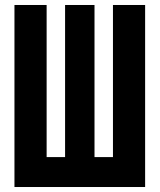

<svg xmlns="http://www.w3.org/2000/svg" viewBox="-20 -750 640 770"><path d="M38 0H562V-730H433V-120H359V-730H241V-120H167V-730H38Z"/></svg>

Font: JetBrains Mono ExtraBold
Style: Regular
Weight: 800
Monospace: yes
Designer: Philipp Nurullin, Konstantin Bulenkov
Foundry: JetBrains
Version: Version 2.305